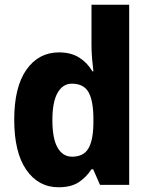

<svg xmlns="http://www.w3.org/2000/svg" viewBox="-20 -780 631 810"><path d="M227 10Q142 10 91 -63.5Q40 -137 40 -275Q40 -413 91.5 -486Q143 -559 229 -559Q279 -559 313.5 -537.5Q348 -516 370 -479H374Q371 -503 368.5 -532.5Q366 -562 366 -590V-760H525V0H402L373 -66H366Q343 -31 311 -10.5Q279 10 227 10ZM284 -119Q332 -119 352.5 -153Q373 -187 374 -258V-280Q374 -353 354 -390Q334 -427 283 -427Q245 -427 223 -388.5Q201 -350 201 -274Q201 -195 223 -157Q245 -119 284 -119Z"/></svg>

Font: Noto Sans Telugu SemiCondensed ExtraBold
Style: Regular
Weight: 800
Width: 4
Designer: Jelle Bosma - Monotype Design Team
Foundry: Monotype Imaging Inc.
Version: Version 2.005; ttfautohint (v1.8.4.7-5d5b)